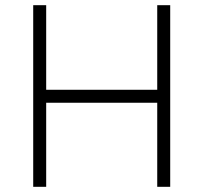

<svg xmlns="http://www.w3.org/2000/svg" viewBox="-20 -720 784 740"><path d="M108 0V-700H158V-374H586V-700H636V0H586V-324H158V0Z"/></svg>

Font: Lexend ExtraLight
Style: Regular
Weight: 200
Designer: Bonnie Shaver-Troup, Thomas Jockin
Foundry: Lexend
Version: Version 1.007; ttfautohint (v1.8.3)